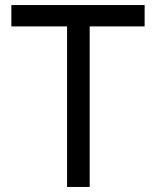

<svg xmlns="http://www.w3.org/2000/svg" viewBox="-20 -740 640 760"><path d="M245.5 0V-635.5H25V-720H552.5V-635.5H335V0Z"/></svg>

Font: Vela Sans Med
Style: Regular
Weight: 500
Designer: Principal design: Mikhail Sharanda - project Manrope.
Design modification: Ravid Balaliev
Foundry: Mikhail Sharanda
Version: Version 1.001